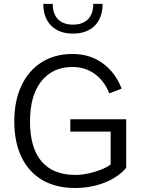

<svg xmlns="http://www.w3.org/2000/svg" viewBox="-20 -958 721 984"><path d="M340.4 -346.6V-283.6H547.1V-115.3Q529.6 -101.4 499.1 -89.1Q468.5 -76.8 433.4 -69.1Q398.3 -61.5 366.1 -61.5Q251.8 -61.5 192.7 -131.1Q133.7 -200.8 133.7 -336Q133.7 -467.4 191.4 -541.1Q249.2 -614.7 350.9 -614.7Q417.8 -614.7 467.1 -578.1Q516.4 -541.4 539.9 -479.3L603.4 -503.7Q571.9 -586.1 506.3 -633.8Q440.8 -681.4 351.8 -681.4Q260.6 -681.4 193.4 -638.9Q126.2 -596.3 89.8 -518.9Q53.3 -441.5 53.3 -336Q53.3 -229 90.3 -152.5Q127.3 -76 197.2 -35.2Q267 5.5 365.1 5.5Q419.4 5.5 469.1 -7Q518.8 -19.5 559.5 -42.7Q600.2 -65.9 626.7 -98.1V-346.6ZM505.7 -938.2H458.1Q458.1 -886.7 430.8 -859.2Q403.4 -831.7 354 -831.7Q304.6 -831.7 277.4 -859.2Q250.2 -886.7 250.2 -938.2H202Q202 -866.4 242.6 -826.1Q283.2 -785.9 354 -785.9Q424.8 -785.9 465.3 -826.1Q505.7 -866.4 505.7 -938.2Z"/></svg>

Font: Estedad-FD VF
Style: Regular
Weight: 100
Designer: Amin Abedi
Version: Version 7.3